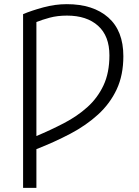

<svg xmlns="http://www.w3.org/2000/svg" viewBox="-20 -718 668 923"><path d="M91 185V-650Q131 -667 188 -682.5Q245 -698 301 -698Q428 -698 500.5 -634Q573 -570 573 -448Q573 -357 541 -288.5Q509 -220 451.5 -167.5Q394 -115 318 -75Q242 -35 155 -1V185ZM155 -64Q224 -93 287.5 -126Q351 -159 400 -203Q449 -247 477.5 -307.5Q506 -368 506 -452Q506 -545 451.5 -594Q397 -643 302 -643Q256 -643 219 -633Q182 -623 155 -612Z"/></svg>

Font: Ubuntu Sans Light
Style: Regular
Weight: 300
Designer: Dalton Maag Ltd
Foundry: Dalton Maag Ltd
Version: Version 1.006; ttfautohint (v1.8.4.7-5d5b)